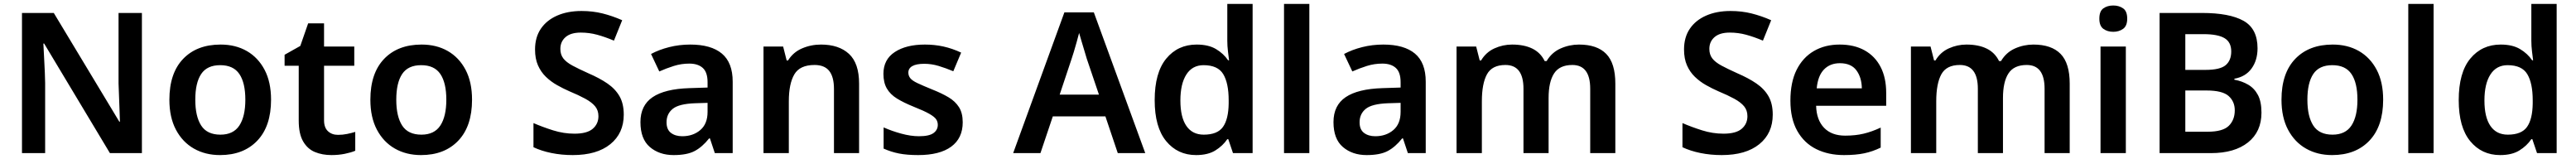

<svg xmlns="http://www.w3.org/2000/svg" viewBox="-20 -780 13126 810"><path d="M703 0H540L205 -558H201Q203 -512 206 -460.5Q209 -409 210 -357V0H92V-714H254L588 -160H591Q590 -188 589 -220.5Q588 -253 586.5 -287.5Q585 -322 584 -354V-714H703Z M1361 -272Q1361 -137 1291 -63.5Q1221 10 1101 10Q1026 10 968 -23Q910 -56 876.5 -119Q843 -182 843 -272Q843 -407 913 -480Q983 -553 1104 -553Q1180 -553 1237.5 -520Q1295 -487 1328 -424.5Q1361 -362 1361 -272ZM975 -272Q975 -187 1005 -140.5Q1035 -94 1103 -94Q1169 -94 1199.5 -140.5Q1230 -187 1230 -272Q1230 -358 1199.5 -403Q1169 -448 1102 -448Q1035 -448 1005 -403Q975 -358 975 -272Z M1702 -93Q1726 -93 1748 -97.5Q1770 -102 1790 -108V-12Q1769 -3 1737 3.5Q1705 10 1669 10Q1622 10 1584.5 -5.5Q1547 -21 1524.5 -59.5Q1502 -98 1502 -166V-445H1430V-501L1510 -546L1550 -661H1631V-543H1785V-445H1631V-167Q1631 -130 1651 -111.5Q1671 -93 1702 -93Z M2385 -272Q2385 -137 2315 -63.5Q2245 10 2125 10Q2050 10 1992 -23Q1934 -56 1900.5 -119Q1867 -182 1867 -272Q1867 -407 1937 -480Q2007 -553 2128 -553Q2204 -553 2261.5 -520Q2319 -487 2352 -424.5Q2385 -362 2385 -272ZM1999 -272Q1999 -187 2029 -140.5Q2059 -94 2127 -94Q2193 -94 2223.5 -140.5Q2254 -187 2254 -272Q2254 -358 2223.5 -403Q2193 -448 2126 -448Q2059 -448 2029 -403Q1999 -358 1999 -272Z M3158 -196Q3158 -101 3089.5 -45.5Q3021 10 2898 10Q2841 10 2789.5 -0.5Q2738 -11 2698 -30V-153Q2744 -133 2798 -116Q2852 -99 2907 -99Q2971 -99 3000 -124Q3029 -149 3029 -188Q3029 -218 3012 -238.5Q2995 -259 2962 -277Q2929 -295 2881 -315Q2849 -329 2818 -346.5Q2787 -364 2761.5 -388.5Q2736 -413 2721 -447Q2706 -481 2706 -528Q2706 -590 2735.5 -633.5Q2765 -677 2818.5 -700.5Q2872 -724 2943 -724Q3000 -724 3050 -711.5Q3100 -699 3150 -677L3108 -573Q3063 -592 3022.5 -603Q2982 -614 2939 -614Q2888 -614 2861.5 -591Q2835 -568 2835 -531Q2835 -502 2850 -482.5Q2865 -463 2896.5 -446Q2928 -429 2977 -407Q3035 -382 3075 -354.5Q3115 -327 3136.5 -289.5Q3158 -252 3158 -196Z M3497 -553Q3603 -553 3658 -507Q3713 -461 3713 -364V0H3622L3597 -75H3593Q3558 -31 3519 -10.5Q3480 10 3412 10Q3339 10 3291 -31Q3243 -72 3243 -158Q3243 -243 3305 -285Q3367 -327 3492 -331L3585 -334V-361Q3585 -412 3560.5 -434Q3536 -456 3492 -456Q3451 -456 3413 -444Q3375 -432 3339 -416L3297 -505Q3338 -527 3389.5 -540Q3441 -553 3497 -553ZM3520 -254Q3439 -251 3407.5 -225.5Q3376 -200 3376 -157Q3376 -120 3398.5 -103Q3421 -86 3456 -86Q3511 -86 3548 -117.5Q3585 -149 3585 -210V-256Z M4163 -553Q4254 -553 4305.5 -505.5Q4357 -458 4357 -354V0H4229V-327Q4229 -388 4205 -418.5Q4181 -449 4130 -449Q4055 -449 4027 -401Q3999 -353 3999 -264V0H3870V-543H3970L3988 -472H3995Q4021 -514 4066.5 -533.5Q4112 -553 4163 -553Z M4885 -157Q4885 -76 4826.5 -33Q4768 10 4658 10Q4601 10 4560.5 2Q4520 -6 4482 -23V-131Q4522 -113 4571 -99.5Q4620 -86 4662 -86Q4714 -86 4736 -102Q4758 -118 4758 -144Q4758 -160 4749.5 -172.5Q4741 -185 4715 -200Q4689 -215 4636 -236Q4584 -257 4550 -278Q4516 -299 4498.5 -329Q4481 -359 4481 -404Q4481 -477 4539 -515Q4597 -553 4692 -553Q4742 -553 4787 -543Q4832 -533 4877 -512L4837 -417Q4799 -433 4762.5 -444Q4726 -455 4689 -455Q4649 -455 4628.5 -443.5Q4608 -432 4608 -410Q4608 -394 4618 -381.5Q4628 -369 4654.5 -356.5Q4681 -344 4730 -324Q4778 -305 4812.5 -284.5Q4847 -264 4866 -234Q4885 -204 4885 -157Z M5675 0 5612 -187H5344L5281 0H5142L5403 -717H5553L5815 0ZM5517 -481Q5513 -495 5505.5 -519.5Q5498 -544 5490.5 -569.5Q5483 -595 5478 -612Q5473 -592 5465.5 -565.5Q5458 -539 5451 -515.5Q5444 -492 5440 -481L5379 -298H5579Z M6074 10Q5980 10 5921.5 -61Q5863 -132 5863 -270Q5863 -410 5922 -481.5Q5981 -553 6077 -553Q6137 -553 6175.5 -530Q6214 -507 6237 -473H6242Q6240 -488 6236.5 -517Q6233 -546 6233 -572V-760H6362V0H6262L6238 -71H6233Q6210 -37 6172 -13.5Q6134 10 6074 10ZM6113 -94Q6183 -94 6211 -133.5Q6239 -173 6240 -253V-269Q6240 -356 6212.5 -402Q6185 -448 6112 -448Q6055 -448 6024.5 -400.5Q5994 -353 5994 -268Q5994 -183 6024.5 -138.5Q6055 -94 6113 -94Z M6651 0H6522V-760H6651Z M7028 -553Q7134 -553 7189 -507Q7244 -461 7244 -364V0H7153L7128 -75H7124Q7089 -31 7050 -10.5Q7011 10 6943 10Q6870 10 6822 -31Q6774 -72 6774 -158Q6774 -243 6836 -285Q6898 -327 7023 -331L7116 -334V-361Q7116 -412 7091.5 -434Q7067 -456 7023 -456Q6982 -456 6944 -444Q6906 -432 6870 -416L6828 -505Q6869 -527 6920.5 -540Q6972 -553 7028 -553ZM7051 -254Q6970 -251 6938.5 -225.5Q6907 -200 6907 -157Q6907 -120 6929.5 -103Q6952 -86 6987 -86Q7042 -86 7079 -117.5Q7116 -149 7116 -210V-256Z M8025 -553Q8117 -553 8163.5 -505.5Q8210 -458 8210 -354V0H8082V-328Q8082 -449 7991 -449Q7926 -449 7898 -406Q7870 -363 7870 -281V0H7742V-328Q7742 -449 7650 -449Q7582 -449 7556 -401.5Q7530 -354 7530 -264V0H7401V-543H7501L7519 -472H7526Q7551 -514 7594 -533.5Q7637 -553 7684 -553Q7745 -553 7787 -532.5Q7829 -512 7850 -469H7860Q7886 -513 7931 -533Q7976 -553 8025 -553Z M9012 -196Q9012 -101 8943.5 -45.5Q8875 10 8752 10Q8695 10 8643.5 -0.5Q8592 -11 8552 -30V-153Q8598 -133 8652 -116Q8706 -99 8761 -99Q8825 -99 8854 -124Q8883 -149 8883 -188Q8883 -218 8866 -238.5Q8849 -259 8816 -277Q8783 -295 8735 -315Q8703 -329 8672 -346.5Q8641 -364 8615.5 -388.5Q8590 -413 8575 -447Q8560 -481 8560 -528Q8560 -590 8589.5 -633.5Q8619 -677 8672.5 -700.5Q8726 -724 8797 -724Q8854 -724 8904 -711.5Q8954 -699 9004 -677L8962 -573Q8917 -592 8876.5 -603Q8836 -614 8793 -614Q8742 -614 8715.5 -591Q8689 -568 8689 -531Q8689 -502 8704 -482.5Q8719 -463 8750.5 -446Q8782 -429 8831 -407Q8889 -382 8929 -354.5Q8969 -327 8990.5 -289.5Q9012 -252 9012 -196Z M9353 -553Q9427 -553 9480 -523.5Q9533 -494 9561.5 -439Q9590 -384 9590 -307V-241H9233Q9235 -169 9273.5 -129Q9312 -89 9381 -89Q9433 -89 9475 -99Q9517 -109 9562 -130V-28Q9521 -8 9478 1Q9435 10 9375 10Q9295 10 9233.5 -20.5Q9172 -51 9137 -113Q9102 -175 9102 -267Q9102 -361 9133.5 -424Q9165 -487 9221.5 -520Q9278 -553 9353 -553ZM9354 -458Q9304 -458 9273 -426Q9242 -394 9236 -330H9466Q9465 -386 9438 -422Q9411 -458 9354 -458Z M10340 -553Q10432 -553 10478.5 -505.5Q10525 -458 10525 -354V0H10397V-328Q10397 -449 10306 -449Q10241 -449 10213 -406Q10185 -363 10185 -281V0H10057V-328Q10057 -449 9965 -449Q9897 -449 9871 -401.5Q9845 -354 9845 -264V0H9716V-543H9816L9834 -472H9841Q9866 -514 9909 -533.5Q9952 -553 9999 -553Q10060 -553 10102 -532.5Q10144 -512 10165 -469H10175Q10201 -513 10246 -533Q10291 -553 10340 -553Z M10811 -543V0H10682V-543ZM10747 -752Q10776 -752 10797 -737.5Q10818 -723 10818 -685Q10818 -648 10797 -633Q10776 -618 10747 -618Q10717 -618 10696.5 -633Q10676 -648 10676 -685Q10676 -723 10696.5 -737.5Q10717 -752 10747 -752Z M11199 -714Q11339 -714 11410.5 -674Q11482 -634 11482 -534Q11482 -473 11451.5 -431Q11421 -389 11364 -379V-374Q11403 -367 11434.5 -348.5Q11466 -330 11484 -296Q11502 -262 11502 -206Q11502 -109 11433.5 -54.5Q11365 0 11245 0H10983V-714ZM11217 -424Q11291 -424 11319.5 -448Q11348 -472 11348 -518Q11348 -565 11314 -585.5Q11280 -606 11207 -606H11114V-424ZM11114 -319V-109H11228Q11305 -109 11335.5 -139Q11366 -169 11366 -218Q11366 -263 11334.5 -291Q11303 -319 11222 -319Z M12122 -272Q12122 -137 12052 -63.5Q11982 10 11862 10Q11787 10 11729 -23Q11671 -56 11637.5 -119Q11604 -182 11604 -272Q11604 -407 11674 -480Q11744 -553 11865 -553Q11941 -553 11998.5 -520Q12056 -487 12089 -424.5Q12122 -362 12122 -272ZM11736 -272Q11736 -187 11766 -140.5Q11796 -94 11864 -94Q11930 -94 11960.5 -140.5Q11991 -187 11991 -272Q11991 -358 11960.5 -403Q11930 -448 11863 -448Q11796 -448 11766 -403Q11736 -358 11736 -272Z M12379 0H12250V-760H12379Z M12718 10Q12624 10 12565.5 -61Q12507 -132 12507 -270Q12507 -410 12566 -481.5Q12625 -553 12721 -553Q12781 -553 12819.5 -530Q12858 -507 12881 -473H12886Q12884 -488 12880.5 -517Q12877 -546 12877 -572V-760H13006V0H12906L12882 -71H12877Q12854 -37 12816 -13.5Q12778 10 12718 10ZM12757 -94Q12827 -94 12855 -133.5Q12883 -173 12884 -253V-269Q12884 -356 12856.5 -402Q12829 -448 12756 -448Q12699 -448 12668.5 -400.5Q12638 -353 12638 -268Q12638 -183 12668.5 -138.5Q12699 -94 12757 -94Z"/></svg>

Font: Noto Sans Adlam SemiBold
Style: Regular
Weight: 600
Version: Version 3.001